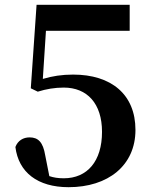

<svg xmlns="http://www.w3.org/2000/svg" viewBox="-20 -762 624 798"><path d="M171 -634H519V-742H132L108 -395L137 -381C172 -392 208 -398 245 -398C342 -398 404 -332 404 -214C404 -92 343 -21 245 -21C221 -21 203 -24 185 -30L168 -116C159 -171 139 -191 103 -191C77 -191 54 -178 44 -151C57 -46 136 16 265 16C429 16 543 -74 543 -222C543 -370 442 -452 284 -452C238 -452 198 -446 158 -434Z"/></svg>

Font: Source Han Serif
Style: Bold
Weight: 700
Designer: Ryoko NISHIZUKA 西塚涼子 (kana & ideographs); Frank Grießhammer (Latin, Greek & Cyrillic); Wenlong ZHANG 张文龙 (bopomofo); San
Foundry: Adobe Systems Incorporated
Version: Version 1.001;PS 1.001;hotconv 16.6.54;makeotf.lib2.5.65590